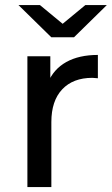

<svg xmlns="http://www.w3.org/2000/svg" viewBox="-20 -758 453 778"><path d="M91 -529.9H183.9V-386L174.1 -422.4Q196.9 -477.7 248.5 -506.6Q300.1 -535.4 376.6 -535.4V-440.9Q360.7 -442.6 354.3 -442.6Q275.9 -442.6 232 -395.9Q188.1 -349.3 188.1 -263.4V0H91ZM54.7 -737.6H141.7L274.6 -627.9H193.1L326 -737.6H413L279.9 -607H187.9Z"/></svg>

Font: iiserrat Thin
Style: Regular
Weight: 100
Designer: Akira Ohta
Foundry: Akira Ohta
Version: Version 1.200;Glyphs 3.3.1 (3343)